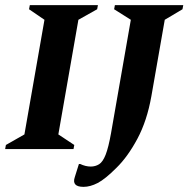

<svg xmlns="http://www.w3.org/2000/svg" viewBox="-34 -580 733 747"><path d="M-14 0 -11 -16 61 -57 139 -503 79 -544 82 -560H347L344 -544L271 -503L193 -57L255 -16L252 0ZM291 147Q244 147 257 109L273 58H278Q299 68 319 68Q337 68 351.5 59Q366 50 377 22Q388 -6 398 -62L475 -503L410 -544L413 -560H679L676 -544L607 -503L555 -206Q538 -110 500.5 -40Q463 30 419 73Q375 117 346 132Q317 147 291 147Z"/></svg>

Font: Spectral SC
Style: Bold Italic
Weight: 700
Italic angle: -10°
Designer: Jean-Baptiste Levee
Foundry: Production Type
Version: Version 2.001